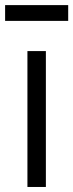

<svg xmlns="http://www.w3.org/2000/svg" viewBox="-29 -743 291 763"><path d="M-8.7 -660V-722.7H242V-660ZM80 0V-540H153.3V0Z"/></svg>

Font: Vela Sans GX ExtLt
Style: Regular
Weight: 200
Designer: Principal design: Mikhail Sharanda - project Manrope.
Design modification: Ravid Balaliev
Foundry: Mikhail Sharanda
Version: Version 1.001